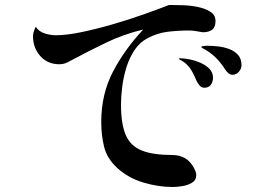

<svg xmlns="http://www.w3.org/2000/svg" viewBox="-20 -727 1040 768"><path d="M842 -643Q842 -618 828.5 -608Q815 -598 792 -598Q791 -598 789 -598.5Q787 -599 785 -599Q772 -601 760.5 -603Q749 -605 736 -605Q693 -605 651.5 -600Q610 -595 572 -575Q540 -559 519 -528Q498 -497 486 -458.5Q474 -420 469 -380.5Q464 -341 464 -309Q464 -231 483 -187Q502 -143 547 -125Q592 -107 669 -107Q730 -107 757 -53Q760 -47 762.5 -40.5Q765 -34 765 -27Q765 -6 748 4Q731 14 709 17.5Q687 21 671 21Q613 21 553 3Q493 -15 449 -55Q408 -93 396.5 -139.5Q385 -186 385 -239Q385 -351 432 -440.5Q479 -530 553 -609Q474 -590 403.5 -556Q333 -522 262 -484Q252 -478 241.5 -474Q231 -470 218 -470Q170 -470 141 -503Q112 -536 112 -582Q112 -592 115.5 -602Q119 -612 123 -620Q135 -601 158.5 -593.5Q182 -586 203 -586Q246 -586 306 -598.5Q366 -611 431.5 -630Q497 -649 556 -670Q615 -691 656 -707H669Q686 -707 714.5 -706Q743 -705 772 -699Q801 -693 821.5 -680Q842 -667 842 -643ZM832 -416Q832 -400 823.5 -388Q815 -376 797 -376Q786 -376 778 -385.5Q770 -395 766 -404Q759 -421 750 -438Q741 -455 727 -469Q716 -480 700 -488Q696 -490 696 -492Q696 -494 699 -494Q716 -494 738.5 -489.5Q761 -485 782.5 -475.5Q804 -466 818 -451.5Q832 -437 832 -416ZM946 -466Q946 -452 935.5 -440Q925 -428 910 -428Q901 -428 894 -434Q887 -440 882 -447Q864 -476 842.5 -497Q821 -518 791 -534Q790 -535 787.5 -536.5Q785 -538 785 -539Q785 -542 795.5 -543Q806 -544 808 -544Q828 -544 851.5 -541.5Q875 -539 896.5 -531Q918 -523 932 -507.5Q946 -492 946 -466Z"/></svg>

Font: Kaisei Tokumin Medium
Style: Regular
Weight: 500
Designer: Font-Kai, 金井和夫
Foundry: KAZUO KANAI
Version: Version 5.003